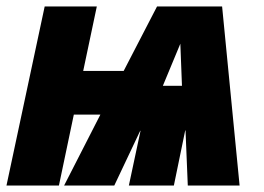

<svg xmlns="http://www.w3.org/2000/svg" viewBox="-33 -573 816 593"><path d="M-13 0H149L195 -219H277L165 0H320L400 -169H401L365 0H504L539 -170H540L547 0H707L653 -553H452L349 -354H224L266 -553H105ZM470 -308 524 -438 529 -308Z"/></svg>

Font: Noto Sans UI Condensed Black
Style: Italic
Weight: 900
Width: 3
Italic angle: -192°
Designer: Monotype Design Team
Foundry: Monotype Imaging Inc.
Version: Version 1.901